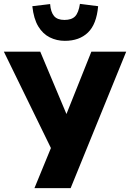

<svg xmlns="http://www.w3.org/2000/svg" viewBox="-37 -972 672 992"><path d="M141 0 240 -241 233 -193 -17 -705H171L313 -367H300L435 -705H615L328 0ZM298 -761Q256 -761 220 -779Q184 -797 160.5 -836Q137 -875 130 -940L222 -951Q225 -910 242 -889.5Q259 -869 296 -869Q333 -869 351 -887.5Q369 -906 376 -952L470 -940Q462 -847 417.5 -804Q373 -761 298 -761Z"/></svg>

Font: Nunito Sans 7pt Condensed Black
Style: Regular
Weight: 900
Width: 3
Designer: Vernon Adams
Foundry: Vernon Adams
Version: Version 3.101;gftools[0.9.27]